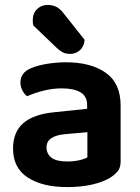

<svg xmlns="http://www.w3.org/2000/svg" viewBox="-20 -745 569 780"><path d="M253 -89Q279 -89 301.5 -94Q324 -99 335 -106V-208L245 -200Q209 -197 189 -184Q169 -171 169 -146Q169 -120 189 -104.5Q209 -89 253 -89ZM248 -492Q349 -492 409.5 -449.5Q470 -407 470 -316V-88Q470 -63 457.5 -48.5Q445 -34 426 -22Q397 -5 353 5Q309 15 253 15Q152 15 92.5 -24Q33 -63 33 -141Q33 -209 75 -245Q117 -281 200 -289L334 -303V-318Q334 -354 307 -370Q280 -386 231 -386Q193 -386 156 -376.5Q119 -367 90 -354Q79 -362 71 -377.5Q63 -393 63 -410Q63 -450 106 -468Q135 -480 173 -486Q211 -492 248 -492ZM212 -549 115 -642Q114 -646 113.5 -652Q113 -658 113 -662Q113 -691 130.5 -708Q148 -725 174 -725Q191 -725 206 -718.5Q221 -712 235 -695L324 -583Q321 -555 304 -540.5Q287 -526 266 -526Q248 -526 236 -532Q224 -538 212 -549Z"/></svg>

Font: BalooTamma2Bold
Style: Bold
Weight: 700
Designer: Divya Kowshik, Shuchita Grover and Ek Type
Foundry: Ek Type
Version: Version 1.700